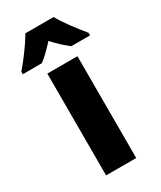

<svg xmlns="http://www.w3.org/2000/svg" viewBox="-237 -833 753 900"><g transform="rotate(-30 139.0 -383.0)"><path d="M221 0H58V-551H221ZM216 -766Q235 -732 264 -693Q293 -654 321 -620V-606H220Q201 -620 181 -638.5Q161 -657 139 -681Q116 -656 97 -637.5Q78 -619 60 -606H-43V-620Q-27 -638 -6.5 -664.5Q14 -691 33 -718.5Q52 -746 63 -766Z"/></g></svg>

Font: Noto Sans Bengali Condensed ExtraBold
Style: Regular
Weight: 800
Width: 3
Designer: Joana Ranito - Universal Thirst; Jelle Bosma - Monotype Design Team
Foundry: Universal Thirst ehf.
Version: Version 3.000; ttfautohint (v1.8.4.7-5d5b)